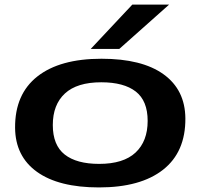

<svg xmlns="http://www.w3.org/2000/svg" viewBox="-20 -810 876 840"><path d="M413 10Q237 10 142 -58Q47 -126 46 -251Q45 -398 143.5 -475.5Q242 -553 424 -553Q601 -553 695.5 -485Q790 -417 791 -292Q792 -145 693.5 -67.5Q595 10 413 10ZM414 -93Q520 -93 573 -142.5Q626 -192 626 -281Q626 -369 574 -409.5Q522 -450 423 -450Q317 -450 264 -401Q211 -352 211 -263Q211 -175 263 -134Q315 -93 414 -93ZM377 -596 559 -790H720L502 -596Z"/></svg>

Font: Georama Extra Expanded SemiBold
Style: Italic
Weight: 600
Width: 8
Italic angle: -9°
Designer: Jean-Baptiste Levee
Foundry: Production Type
Version: Version 1.000